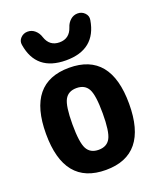

<svg xmlns="http://www.w3.org/2000/svg" viewBox="-144 -858 788 954"><g transform="rotate(-20 250.0 -380.5)"><path d="M320.3 -717.8Q327.1 -740.2 343.8 -754.9Q360.4 -769.5 382.3 -769.5Q404.3 -769.5 419.4 -753.9Q434.6 -738.3 430.7 -716.8Q406.2 -569.3 249.5 -569.8Q92.8 -570.3 69.3 -716.8Q65.4 -738.3 80.6 -753.9Q95.7 -769.5 117.7 -769.5Q139.6 -769.5 156.2 -754.9Q172.9 -740.2 179.7 -717.8Q197.3 -665 250 -665Q302.7 -665 320.3 -717.8ZM188 -130.4Q206.1 -96.7 250 -96.7Q293.9 -96.7 312 -130.4Q330.1 -164.1 330.1 -260.3Q330.1 -356.4 312 -389.6Q293.9 -422.9 250 -422.9Q206.1 -422.9 188 -389.6Q169.9 -356.4 169.9 -260.3Q169.9 -164.1 188 -130.4ZM30.3 -260.3Q30.3 -530.3 250 -530.3Q469.7 -530.3 469.7 -260.3Q469.7 9.8 250 9.8Q30.3 9.8 30.3 -260.3Z"/></g></svg>

Font: Rounded-X Mgen+ 2m bold
Style: Bold
Weight: 700
Designer: [Source Han Sans]
Ryoko NISHIZUKA  (kana & ideographs); Paul D. Hunt (Latin, Greek & Cyrillic); Wenlong ZHANG  (bopomofo
Version: Version 1.059.20150602